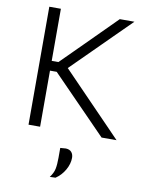

<svg xmlns="http://www.w3.org/2000/svg" viewBox="-105 -786 873 1143"><g transform="rotate(10 332.0 -214.5)"><path d="M98.5 0V-713H168.5V-398H209L335.5 -524Q379.5 -568.5 423.5 -612Q467 -655.5 524.5 -713H613Q555.5 -656 501 -602Q446.5 -548 392.5 -494L270 -372.5L407 -231Q442.5 -194.5 483 -152.5Q523.5 -110.5 562.5 -70.5Q601 -30.5 630.5 0H540Q488.5 -53 443.5 -99Q398 -145 355.5 -189L209 -339H168.5V0ZM277 284Q298 256.5 303.2 230.2Q308.5 204 308.5 163.5V103.5L342.5 101Q365.5 102 376.8 115.5Q388 129 388 149.5Q388 186 367 223Q346 260 311.5 283Z"/></g></svg>

Font: Heraclito Light
Style: Regular
Weight: 300
Designer: Kostas Bartsokas (font) & Cristiano Sobral (main changes)
Foundry: Kostas Bartsokas (font) & Cristiano Sobral (main changes)
Version: Version 1.00;July 8, 2020;FontCreator 13.0.0.2655 64-bit